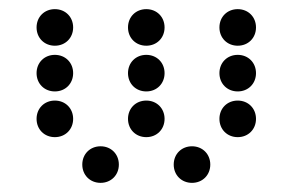

<svg xmlns="http://www.w3.org/2000/svg" viewBox="-20 -410 640 420"><path d="M100 -310C123 -310 140 -327 140 -350C140 -373 123 -390 100 -390C77 -390 60 -373 60 -350C60 -327 77 -310 100 -310ZM300 -310C323 -310 340 -327 340 -350C340 -373 323 -390 300 -390C277 -390 260 -373 260 -350C260 -327 277 -310 300 -310ZM500 -310C523 -310 540 -327 540 -350C540 -373 523 -390 500 -390C477 -390 460 -373 460 -350C460 -327 477 -310 500 -310ZM100 -210C123 -210 140 -227 140 -250C140 -273 123 -290 100 -290C77 -290 60 -273 60 -250C60 -227 77 -210 100 -210ZM300 -210C323 -210 340 -227 340 -250C340 -273 323 -290 300 -290C277 -290 260 -273 260 -250C260 -227 277 -210 300 -210ZM500 -210C523 -210 540 -227 540 -250C540 -273 523 -290 500 -290C477 -290 460 -273 460 -250C460 -227 477 -210 500 -210ZM100 -110C123 -110 140 -127 140 -150C140 -173 123 -190 100 -190C77 -190 60 -173 60 -150C60 -127 77 -110 100 -110ZM300 -110C323 -110 340 -127 340 -150C340 -173 323 -190 300 -190C277 -190 260 -173 260 -150C260 -127 277 -110 300 -110ZM500 -110C523 -110 540 -127 540 -150C540 -173 523 -190 500 -190C477 -190 460 -173 460 -150C460 -127 477 -110 500 -110ZM200 -10C223 -10 240 -27 240 -50C240 -73 223 -90 200 -90C177 -90 160 -73 160 -50C160 -27 177 -10 200 -10ZM400 -10C423 -10 440 -27 440 -50C440 -73 423 -90 400 -90C377 -90 360 -73 360 -50C360 -27 377 -10 400 -10Z"/></svg>

Font: TINY 5x3 80
Style: Regular
Weight: 200
Designer: Jack Halten Fahnestock
Foundry: Velvetyne Type Foundry
Version: Version 1.002;hotconv 1.0.109;makeotfexe 2.5.65596